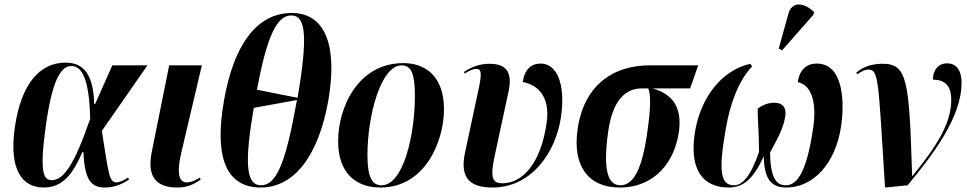

<svg xmlns="http://www.w3.org/2000/svg" viewBox="-20 -828 4320 858"><path d="M175 10C265 10 308 -57 348 -148H353C358 -16 392 10 450 10C493 10 531 -8 557 -26L552 -34C536 -24 516 -13 501 -13C467 -13 466 -51 435 -243L639 -536H482L405 -363H401C397 -518 337 -548 272 -548C158 -548 74 -454 46 -257C19 -65 82 10 175 10ZM211 -23C173 -23 156 -60 185 -267C212 -461 249 -533 299 -533C345 -533 379 -478 383 -297C311 -89 264 -23 211 -23Z M772 10C820 10 849 -6 877 -26L873 -34C852 -22 836 -13 815 -13C769 -13 775 -79 790 -145L882 -536H736L658 -148C635 -33 683 10 772 10Z M1145 10C1298 10 1404 -137 1447 -378C1489 -620 1436 -770 1284 -770C1123 -770 1023 -620 981 -379C938 -137 984 10 1145 10ZM1310 -391 1128 -427C1172 -658 1214 -759 1282 -759C1350 -759 1354 -655 1310 -391ZM1147 0C1077 0 1073 -106 1114 -346L1307 -381C1258 -106 1217 0 1147 0Z M1680 10C1879 10 1964 -195 1964 -340C1964 -486 1882 -546 1783 -546C1578 -546 1491 -346 1491 -197C1491 -58 1567 10 1680 10ZM1685 0C1643 0 1622 -36 1622 -135C1622 -312 1682 -536 1775 -536C1819 -536 1834 -496 1834 -399C1834 -226 1783 0 1685 0Z M2181 10C2352 10 2463 -142 2487 -306C2508 -452 2469 -544 2396 -544C2355 -544 2324 -519 2316 -461C2370 -453 2441 -408 2423 -281C2396 -87 2308 -9 2226 -9C2177 -9 2170 -37 2192 -138L2253 -421C2275 -525 2222 -543 2166 -543C2122 -543 2083 -527 2054 -507L2056 -499C2078 -513 2097 -521 2109 -520C2128 -520 2135 -508 2121 -440L2058 -146C2032 -24 2089 10 2181 10Z M2749 10C2907 10 2995 -105 3014 -240C3028 -345 2989 -407 2896 -433H3064L3100 -536H2884C2715 -536 2588 -443 2561 -249C2538 -89 2607 10 2749 10ZM2752 0C2695 0 2674 -72 2698 -241C2718 -383 2777 -433 2849 -433H2877C2889 -401 2888 -345 2873 -240C2850 -72 2811 0 2752 0Z M3475 -603 3615 -762 3618 -774C3573 -818 3518 -823 3503 -766L3460 -611ZM3236 10C3299 10 3345 -24 3393 -130C3395 -33 3422 10 3494 10C3613 10 3714 -95 3739 -266C3756 -386 3744 -544 3630 -544C3590 -544 3554 -523 3545 -461C3612 -446 3629 -361 3614 -258C3583 -39 3534 0 3491 0C3447 0 3423 -37 3421 -146C3459 -216 3480 -255 3489 -307C3496 -346 3478 -369 3441 -369C3410 -369 3386 -357 3366 -343C3365 -304 3371 -251 3372 -149C3333 -36 3296 0 3260 0C3197 0 3191 -70 3224 -256C3242 -360 3278 -465 3341 -531L3333 -543C3204 -514 3113 -392 3087 -246C3057 -75 3117 10 3236 10Z M3935 10 4036 0C4147 -134 4277 -303 4277 -458C4277 -518 4250 -545 4213 -545C4171 -545 4149 -513 4149 -472C4207 -472 4231 -440 4231 -381C4231 -275 4162 -170 4058 -42H4056C4043 -470 4035 -543 3924 -543C3887 -543 3842 -535 3806 -503L3812 -496C3832 -512 3848 -517 3861 -517C3907 -517 3905 -470 3935 10Z"/></svg>

Font: Noto Serif Display Condensed
Style: Bold Italic
Weight: 700
Width: 3
Italic angle: -12°
Designer: Monotype Design Team
Foundry: Monotype Imaging Inc.
Version: Version 2.009